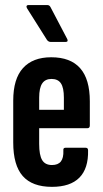

<svg xmlns="http://www.w3.org/2000/svg" viewBox="-20 -720 399 746"><path d="M181.9 6Q105.5 6 68.4 -36Q31.4 -78 31.4 -166.4V-329.1Q31.4 -413.7 69.4 -455.6Q107.5 -497.5 179 -497.5Q253.9 -497.5 291.4 -455Q329 -412.6 329 -326.4V-232.5Q329 -221.8 319.3 -221.8H132.2V-161.2Q132.2 -117.2 143.8 -98Q155.4 -78.8 181.9 -78.8Q205.6 -78.8 216.5 -92.6Q227.4 -106.4 226.2 -135.1Q224.9 -145.9 234.1 -145.9H312.9Q322.2 -145.9 322.2 -135.9Q323.8 -65.5 288.5 -29.8Q253.1 6 181.9 6ZM132.2 -293.3H228.2V-340.6Q228.2 -378.8 216.8 -396Q205.4 -413.3 180.2 -413.3Q155.6 -413.3 143.9 -395.7Q132.2 -378.2 132.2 -340.6ZM177.6 -557Q168.2 -557 162.5 -564.9L85.2 -687.5Q81.8 -693.2 83.5 -696.8Q85.2 -700.4 90 -700.4H163.6Q172.2 -700.4 176.3 -692.2L241.3 -568.3Q243.7 -563.6 242.3 -560.3Q240.9 -557 234.7 -557Z"/></svg>

Font: Sofia Sans Extra Condensed
Style: Regular
Weight: 400
Designer: Botio Nikoltchev, Ani Petrova
Foundry: lettersoup
Version: Version 4.101